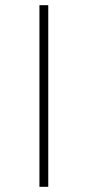

<svg xmlns="http://www.w3.org/2000/svg" viewBox="-20 -720 338 740"><path d="M132 0H166V-700H132Z"/></svg>

Font: Talent ExtraLight
Style: Regular
Weight: 200
Designer: Mike Powis
Version: Version 1.001;hotconv 1.0.109;makeotfexe 2.5.65596